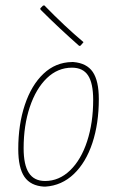

<svg xmlns="http://www.w3.org/2000/svg" viewBox="-20 -689 436 715"><path d="M253 -458Q303 -454 325.5 -421Q348 -388 348 -320Q348 -229 324 -156.5Q300 -84 255 -41Q210 2 149 6H144Q94 3 71 -30.5Q48 -64 48 -134Q48 -225 72.5 -298.5Q97 -372 142 -414.5Q187 -457 248 -458ZM68 -137Q68 -75 87.5 -45Q107 -15 148 -15Q200 -15 241 -54.5Q282 -94 304.5 -163Q327 -232 327 -317Q327 -379 308 -408Q289 -437 248 -437Q195 -437 154.5 -398Q114 -359 91 -290.5Q68 -222 68 -137ZM291 -532 280 -519 275 -518Q200 -584 131 -653L130 -658L140 -668L145 -669Q222 -590 291 -532Z"/></svg>

Font: Luna Sans Thin
Style: Italic
Weight: 250
Italic angle: -7°
Designer: Juan Pablo del Peral
Foundry: Huerta Tipografica
Version: Version 2.001; ttfautohint (v1.5)